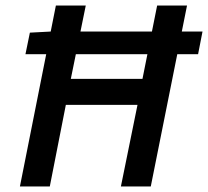

<svg xmlns="http://www.w3.org/2000/svg" viewBox="-20 -674 752 694"><path d="M72 -478 88 -556 164 -560H712L696 -478ZM52 0 182 -654H290L236 -389H495L548 -654H656L525 0H417L477 -295H218L160 0Z"/></svg>

Font: Source Sans 3 SemiBold
Style: Italic
Weight: 600
Italic angle: -11°
Designer: Paul D. Hunt
Foundry: Adobe
Version: Version 3.046;hotconv 1.0.118;makeotfexe 2.5.65603